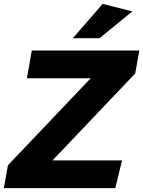

<svg xmlns="http://www.w3.org/2000/svg" viewBox="-28 -971 739 991"><path d="M-8 0 13 -118 440 -567H111L136 -710H691L670 -592L243 -143H602L567 0ZM348 -774 502 -951 655 -912 486 -774Z"/></svg>

Font: Livvic
Style: Bold Italic
Weight: 700
Italic angle: -10°
Designer: Jacques Le Bailly, Baron von Fonthausen
Version: Version 1.001; ttfautohint (v1.8.2)